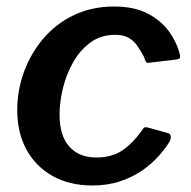

<svg xmlns="http://www.w3.org/2000/svg" viewBox="-20 -560 588 590"><path d="M331 -540Q392 -540 433.5 -518.5Q475 -497 499.5 -463Q524 -429 533 -391Q534 -384 532 -381Q530 -378 521 -377L436 -367Q431 -366 428 -371Q425 -376 423 -384Q412 -405 401 -420.5Q390 -436 374 -444.5Q358 -453 334 -453Q290 -453 258 -429.5Q226 -406 205 -369Q184 -332 173.5 -289.5Q163 -247 163 -208Q163 -143 193 -109.5Q223 -76 276 -76Q324 -76 357 -98.5Q390 -121 421 -166Q425 -171 435 -168L496 -151Q502 -150 504 -144Q506 -138 503 -128Q490 -106 468.5 -81.5Q447 -57 417.5 -36.5Q388 -16 349.5 -3Q311 10 264 10Q194 10 142 -19Q90 -48 61.5 -100Q33 -152 33 -222Q33 -283 54 -340Q75 -397 114 -442.5Q153 -488 208 -514Q263 -540 331 -540Z"/></svg>

Font: Libre Franklin Thin SemiBold
Style: Italic
Weight: 600
Italic angle: -8°
Version: Version 3.000